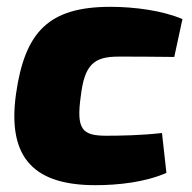

<svg xmlns="http://www.w3.org/2000/svg" viewBox="-20 -531 564 563"><path d="M304 -511C122 -511 53 -437 27 -256C0 -64 84 12 260 12C328 12 406 3 468 -24L455 -141C395 -134 330 -133 292 -133C221 -133 203 -151 217 -250C228 -340 254 -365 327 -365C366 -365 423 -365 491 -364L515 -475C457 -500 374 -511 304 -511Z"/></svg>

Font: Exo 2 Extra Bold
Style: Italic
Weight: 800
Italic angle: -8°
Designer: Natanael Gama
Version: Version 1.001;PS 001.001;hotconv 1.0.88;makeotf.lib2.5.64775